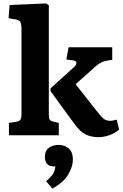

<svg xmlns="http://www.w3.org/2000/svg" viewBox="-20 -787 713 1117"><path d="M32 0V-72L76 -79Q93 -82 99 -91Q105 -100 105 -127V-614Q105 -648 98 -659.5Q91 -671 66 -675L30 -681L36 -758L249 -767L264 -756V-126Q264 -102 268.5 -92.5Q273 -83 292 -79L322 -72V0ZM552 11Q510 11 477 -5.5Q444 -22 410 -70L274 -257V-273L412 -398Q426 -411 424.5 -421.5Q423 -432 409 -435L366 -441L379 -512H633V-439L596 -433Q579 -429 564 -421Q549 -413 532 -397L420 -297L546 -137Q566 -110 582 -97Q598 -84 622 -84Q634 -84 659 -91L673 -33Q652 -14 619 -1.5Q586 11 552 11ZM285 310 248 267Q279 242 289.5 223Q300 204 302 181H292Q265 181 253 165Q241 149 241 127Q241 89 265 72.5Q289 56 321 56Q357 56 380.5 77Q404 98 404 142Q404 182 377.5 227.5Q351 273 285 310Z"/></svg>

Font: Literata 12pt
Style: Bold
Weight: 700
Designer: Latin by Veronika Burian and Jose Scaglione. Greek by Irene Vlachou. Cyrillic by Vera Evstafieva.
Foundry: TypeTogether
Version: Version 3.002